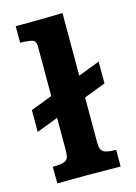

<svg xmlns="http://www.w3.org/2000/svg" viewBox="-102 -695 531 751"><g transform="rotate(-15 164.0 -319.5)"><path d="M13.2 -214.4V-302.7L314.5 -418.5V-330.1ZM35.2 0Q35.2 -2.4 35.2 -12.2Q35.2 -22 34.9 -33.9Q34.7 -45.9 34.7 -55.4Q34.7 -64.9 34.7 -67.4Q67.9 -67.4 81.3 -72.8Q94.7 -78.1 97.7 -89.8Q100.6 -101.6 100.6 -121.6V-538.6Q100.6 -560.1 84.5 -564.5Q68.4 -568.8 37.1 -569.3V-636.2Q48.3 -636.2 68.4 -636.2Q88.4 -636.2 107.7 -636.5Q127 -636.7 135.3 -636.7Q157.7 -637.2 180.2 -637.5Q202.6 -637.7 227.1 -638.7V-112.3Q227.1 -84 241 -75.7Q254.9 -67.4 291.5 -67.4V0Q260.7 0 230 -0.2Q199.2 -0.5 158.7 -1Q121.1 -1 92.5 -0.5Q64 0 35.2 0Z"/></g></svg>

Font: Kameron SemiBold
Style: Regular
Weight: 600
Designer: Vernon Adams
Foundry: Vernon Adams
Version: Version 1.100